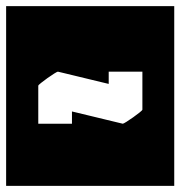

<svg xmlns="http://www.w3.org/2000/svg" viewBox="-40 -606 589 627"><path d="M361 -202Q363 -202 373 -208.2Q383 -214.5 395 -223Q407 -231.5 416 -238.8Q425 -246 425 -248Q425 -259 425 -284Q425 -309 425 -334.2Q425 -359.5 425 -372Q425 -372 425 -372Q425 -372 425 -372H315Q315 -372 315 -372Q315 -372 315 -372Q315 -358.5 315 -349.8Q315 -341 315 -336.5Q315 -332 315 -332Q315 -332 298.2 -336Q281.5 -340 256.8 -346Q232 -352 207.2 -358Q182.5 -364 165.8 -368Q149 -372 149 -372Q147 -372 137 -365.8Q127 -359.5 115 -351Q103 -342.5 94 -335.2Q85 -328 85 -326Q85 -284 85 -252.5Q85 -221 85 -202Q85 -202 85 -202Q85 -202 85 -202H195Q195 -202 195 -202Q195 -202 195 -202Q195 -215.5 195 -224.5Q195 -233.5 195 -237.8Q195 -242 195 -242Q195 -242 211.8 -238Q228.5 -234 253.2 -228Q278 -222 302.8 -216Q327.5 -210 344.2 -206Q361 -202 361 -202ZM-20 1Q-20 1 -20 1Q-20 1 -20 1Q-20 1 -20 1Q-20 1 -20 1Q-20 1 -20 1Q-20 1 -20 1Q-20 1 -20 1Q-20 1 -20 1Q-20 1 -20 -30.8Q-20 -62.5 -20 -115Q-20 -167.5 -20 -230Q-20 -292.5 -20 -355Q-20 -417.5 -20 -470Q-20 -522.5 -20 -554.2Q-20 -586 -20 -586Q-20 -586 -20 -586Q-20 -586 -20 -586Q-20 -586 -20 -586Q-20 -586 -20 -586Q-20 -586 -20 -586Q-20 -586 -20 -586Q-20 -586 -20 -586Q-20 -586 -20 -586Q5 -586 35.2 -586Q65.5 -586 97 -586Q128.5 -586 157.5 -586Q186.5 -586 209.8 -586Q233 -586 246.5 -586Q260 -586 260 -586Q260 -586 260 -586Q260 -586 260 -586Q260 -586 260 -586Q260 -586 260 -586Q260 -586 260 -586Q260 -586 260 -586Q260 -586 273 -586Q286 -586 308 -586Q330 -586 358 -586Q386 -586 416.2 -586Q446.5 -586 475.8 -586Q505 -586 529 -586Q529 -586 529 -586Q529 -586 529 -586Q529 -586 529 -586Q529 -586 529 -586Q529 -586 529 -586Q529 -586 529 -586Q529 -586 529 -586Q529 -586 529 -586Q529 -586 529 -554.2Q529 -522.5 529 -470Q529 -417.5 529 -355Q529 -292.5 529 -230Q529 -167.5 529 -115Q529 -62.5 529 -30.8Q529 1 529 1Q529 1 529 1Q529 1 529 1Q529 1 529 1Q529 1 529 1Q529 1 529 1Q529 1 529 1Q529 1 529 1Q529 1 529 1Q505 1 476 1Q447 1 416.8 1Q386.5 1 358.5 1Q330.5 1 308.2 1Q286 1 273 1Q260 1 260 1Q260 1 260 1Q260 1 260 1Q260 1 260 1Q260 1 260 1Q260 1 260 1Q260 1 260 1Q260 1 246.5 1Q233 1 210 1Q187 1 158.2 1Q129.5 1 98 1Q66.5 1 36 1Q5.5 1 -20 1Z"/></svg>

Font: Honk
Style: Regular
Weight: 400
Designer: Noopur Datye & Yesha Goshar
Foundry: Ek Type
Version: Version 1.000